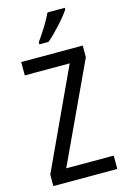

<svg xmlns="http://www.w3.org/2000/svg" viewBox="-139 -1099 703 1070"><g transform="rotate(-15 212.0 -564.5)"><path d="M349 -1027V-1036H249C228 -991 194 -937 159 -888V-876H212C255 -912 324 -987 349 -1027ZM399 -93V-170H125L391 -740V-807H36V-730H295L30 -159V-93Z"/></g></svg>

Font: Noto Sans Kannada UI Condensed
Style: Regular
Weight: 400
Width: 3
Designer: Jelle Bosma - Monotype Design Team
Foundry: Monotype Imaging Inc.
Version: Version 2.005